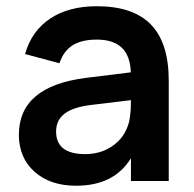

<svg xmlns="http://www.w3.org/2000/svg" viewBox="-20 -575 616 610"><path d="M287.6 -555.2Q403.3 -555.2 459.7 -496.8Q516.1 -438.5 516.1 -318.8V0H396V-72.3Q342.3 15.1 221.7 15.1Q139.6 15.1 89.8 -29.3Q40 -73.7 40 -147Q40 -300.8 253.4 -327.6L395.5 -345.2Q392.6 -449.2 287.6 -449.2Q239.3 -449.2 210.4 -430.9Q181.6 -412.6 168.9 -374L59.6 -403.3Q80.6 -477.1 139.6 -516.1Q198.7 -555.2 287.6 -555.2ZM396 -256.8 270.5 -241.7Q212.9 -234.9 185.5 -214.1Q158.2 -193.4 158.2 -157.2Q158.2 -85.4 250.5 -85.4Q298.3 -85.4 334.2 -109.1Q370.1 -132.8 384.3 -170.4Q396 -197.3 396 -252Z"/></svg>

Font: Vela Sans Bd
Style: Bold
Weight: 700
Designer: Principal design: Mikhail Sharanda - project Manrope.
Design modification: Ravid Balaliev
Foundry: Mikhail Sharanda
Version: Version 1.001